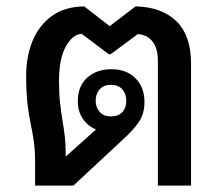

<svg xmlns="http://www.w3.org/2000/svg" viewBox="-20 -582 702 602"><path d="M90 0V-76Q90 -111 86 -139Q82 -167 76 -195Q70 -223 66 -258.5Q62 -294 62 -345Q62 -405 82 -453.5Q102 -502 142 -531.5Q182 -561 244 -562L324 -500L405 -562Q488 -560 533.5 -515Q579 -470 579 -383V0H475V-392Q475 -430 458.5 -451.5Q442 -473 412 -475L327 -412H321L236 -476Q207 -474 186 -435.5Q165 -397 165 -328Q165 -287 168.5 -257.5Q172 -228 176 -204Q180 -180 183 -155.5Q186 -131 186 -100V-91L281 -176Q255 -187 239.5 -210Q224 -233 224 -265Q224 -312 253.5 -338.5Q283 -365 329 -365Q377 -365 405 -336.5Q433 -308 433 -262Q433 -225 415 -199Q397 -173 367 -146L210 0ZM328 -217Q351 -217 363.5 -230.5Q376 -244 376 -266Q376 -288 363.5 -302Q351 -316 328 -316Q305 -316 292.5 -302Q280 -288 280 -266Q280 -245 292.5 -231Q305 -217 328 -217Z"/></svg>

Font: Noto Sans Thai Looped Medium
Style: Regular
Weight: 500
Designer: Sasikarn Vongin, Ben Mitchell
Foundry: The Fontpad Ltd
Version: Version 1.001; ttfautohint (v1.8.4.7-5d5b)